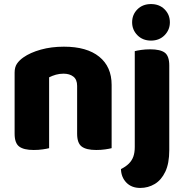

<svg xmlns="http://www.w3.org/2000/svg" viewBox="-20 -731 910 946"><path d="M530 -313V-221H360V-308Q360 -339 341.5 -353.5Q323 -368 293 -368Q273 -368 255.5 -363Q238 -358 222 -350V-221H52V-373Q52 -400 63.5 -417Q75 -434 95 -448Q129 -472 181 -486.5Q233 -501 295 -501Q408 -501 469 -451.5Q530 -402 530 -313ZM52 -264H222V-1Q211 2 190.5 5Q170 8 146 8Q97 8 74.5 -9Q52 -26 52 -72ZM360 -264H530V-1Q519 2 498.5 5Q478 8 454 8Q405 8 382.5 -9Q360 -26 360 -72ZM576 102Q600 90 615 75Q630 60 637 40.5Q644 21 644 -7V-232H814V9Q814 74 794.5 115Q775 156 742.5 175.5Q710 195 671 195Q628 195 602.5 168.5Q577 142 576 102ZM631 -621Q631 -659 657 -685Q683 -711 724 -711Q765 -711 791 -685Q817 -659 817 -621Q817 -584 791 -557.5Q765 -531 724 -531Q683 -531 657 -557.5Q631 -584 631 -621ZM814 -175H644V-479Q655 -482 675.5 -485Q696 -488 720 -488Q770 -488 792 -471.5Q814 -455 814 -408Z"/></svg>

Font: Baloo Tamma 2 ExtraBold
Style: Regular
Weight: 800
Designer: Divya Kowshik, Shuchita Grover and Ek Type
Foundry: Ek Type
Version: Version 1.700